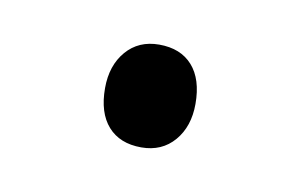

<svg xmlns="http://www.w3.org/2000/svg" viewBox="-30 -396 288 184"><g transform="rotate(10 114.0 -304.0)"><path d="M70 -304Q70 -326 82 -340Q94 -354 114 -354Q135 -354 146.5 -341Q158 -328 158 -304Q158 -282 146 -268Q134 -254 114 -254Q93 -254 81.5 -267Q70 -280 70 -304Z"/></g></svg>

Font: Mach ExtraLight
Style: Regular
Weight: 250
Version: Version 1.002